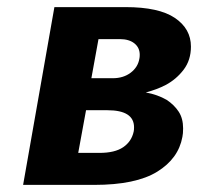

<svg xmlns="http://www.w3.org/2000/svg" viewBox="-20 -520 570 540"><path d="M133 -500H333Q427 -500 472 -469.5Q517 -439 517 -389Q517 -351 496.5 -324Q476 -297 446 -281Q421 -268 390 -260Q423 -254 449 -239Q470 -225 482.5 -206Q495 -187 495 -159Q495 -144 493 -135Q482 -74 422 -37Q362 0 245 0H45ZM297 -300Q327 -300 347.5 -315.5Q368 -331 372 -355Q373 -359 373 -366Q373 -386 358 -398Q343 -410 317 -410H257L237 -300ZM260 -90Q303 -90 326.5 -106Q350 -122 356 -150Q357 -154 357 -162Q357 -210 282 -210H222L200 -90Z"/></svg>

Font: Scada
Style: Bold Italic
Weight: 700
Italic angle: -10°
Version: Version 4.000